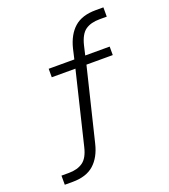

<svg xmlns="http://www.w3.org/2000/svg" viewBox="-159 -826 990 1127"><g transform="rotate(-20 335.5 -262.5)"><path d="M50 188V131H96Q150 131 184 107Q218 83 233 19L344 -440L358 -431H194V-484H366L351 -470L369 -548Q389 -628 437 -670.5Q485 -713 571 -713H619V-655H574Q519 -655 485.5 -631.5Q452 -608 436 -543L419 -470L407 -484H575V-431H393L413 -441L300 23Q281 102 233 145Q185 188 99 188Z"/></g></svg>

Font: Nunito Sans 10pt SemiExpanded Light
Style: Regular
Weight: 300
Width: 6
Designer: Vernon Adams
Foundry: Vernon Adams
Version: Version 3.101;gftools[0.9.27]